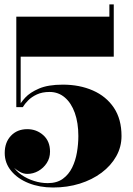

<svg xmlns="http://www.w3.org/2000/svg" viewBox="-20 -824 590 854"><path d="M216 10Q156 10 107.2 -9.5Q58.5 -29 29.8 -63.8Q1 -98.5 1 -143.5Q1 -191 28.8 -220.2Q56.5 -249.5 101.5 -249.5Q142.5 -249.5 172.5 -222.8Q202.5 -196 202.5 -149.5Q202.5 -121 188 -98.8Q173.5 -76.5 150.5 -63.5Q127.5 -50.5 101.5 -50.5Q83.5 -50.5 66 -60.8Q48.5 -71 34 -86Q19.5 -101 10.8 -116.8Q2 -132.5 2 -143.5H21.5Q21.5 -112.5 36.2 -87.8Q51 -63 76.2 -45.8Q101.5 -28.5 131.8 -19Q162 -9.5 192.5 -9.5Q233 -9.5 259.2 -28.5Q285.5 -47.5 300.8 -78.5Q316 -109.5 322.2 -146.2Q328.5 -183 328.5 -219Q328.5 -277.5 312.8 -321.8Q297 -366 268.2 -390.5Q239.5 -415 200.5 -415Q168 -415 144.2 -404Q120.5 -393 105 -377.2Q89.5 -361.5 81.5 -347.5H62.5Q70.5 -366 92 -389.5Q113.5 -413 153.8 -430.2Q194 -447.5 259.5 -447.5Q334 -447.5 393.2 -421.5Q452.5 -395.5 486.5 -344.8Q520.5 -294 520.5 -219Q520.5 -170.5 497 -128.8Q473.5 -87 431.8 -55.8Q390 -24.5 334.8 -7.2Q279.5 10 216 10ZM52.5 -347.5V-750H466.5V-804.5H486V-572H72V-347.5Z"/></svg>

Font: Bodoni Moda 11pt ExtraBold
Style: Regular
Weight: 800
Designer: Owen Earl
Foundry: indestructible type
Version: Version 2.004